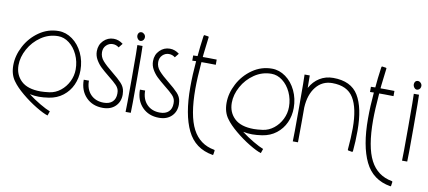

<svg xmlns="http://www.w3.org/2000/svg" viewBox="-74 -915 3084 1383"><g transform="rotate(10 1468.0 -223.0)"><path d="M226 1Q194 1 159 -6Q201 26 247 53Q293 80 322 91L311 123Q280 114 224.5 80.5Q169 47 117 3.5Q65 -40 39 -77Q5 -122 5 -191Q5 -261 41.5 -330.5Q78 -400 142.5 -445Q207 -490 285 -490Q339 -490 386 -456Q433 -422 460.5 -364Q488 -306 488 -238Q488 -180 465.5 -130.5Q443 -81 400 -47.5Q357 -14 298 -5Q259 1 226 1ZM42 -198Q42 -128 89 -83.5Q136 -39 231 -39Q257 -39 295 -44Q339 -50 375 -78.5Q411 -107 432 -149.5Q453 -192 453 -239Q453 -296 430 -345.5Q407 -395 369 -424Q331 -453 288 -453Q220 -453 163.5 -414.5Q107 -376 74.5 -316.5Q42 -257 42 -198Z M730 -449Q710 -465 685 -465Q658 -465 638 -445.5Q618 -426 618 -395Q618 -360 643 -331.5Q668 -303 718 -263Q763 -227 787.5 -200.5Q812 -174 816 -142Q818 -126 818 -119Q818 -66 784 -33Q750 0 693 0Q617 0 570 -48.5Q523 -97 523 -176H561Q561 -113 597 -75.5Q633 -38 693 -38Q734 -38 756.5 -59.5Q779 -81 779 -120Q779 -130 778 -136Q775 -159 756 -179Q737 -199 694 -233Q657 -263 635 -284Q613 -305 596.5 -333.5Q580 -362 580 -395Q580 -442 611 -473Q642 -504 685 -504Q722 -504 754 -479Z M904 -553Q904 -566 894.5 -575.5Q885 -585 874 -585Q862 -585 855 -577Q848 -569 848 -557Q848 -542 858.5 -530.5Q869 -519 883 -523Q893 -526 898.5 -534.5Q904 -543 904 -553ZM862 -248Q862 -471 860 -489H898Q900 -469 900 -246Q900 -24 898 0H860Q862 -28 862 -248Z M1141 -449Q1121 -465 1096 -465Q1069 -465 1049 -445.5Q1029 -426 1029 -395Q1029 -360 1054 -331.5Q1079 -303 1129 -263Q1174 -227 1198.5 -200.5Q1223 -174 1227 -142Q1229 -126 1229 -119Q1229 -66 1195 -33Q1161 0 1104 0Q1028 0 981 -48.5Q934 -97 934 -176H972Q972 -113 1008 -75.5Q1044 -38 1104 -38Q1145 -38 1167.5 -59.5Q1190 -81 1190 -120Q1190 -130 1189 -136Q1186 -159 1167 -179Q1148 -199 1105 -233Q1068 -263 1046 -284Q1024 -305 1007.5 -333.5Q991 -362 991 -395Q991 -442 1022 -473Q1053 -504 1096 -504Q1133 -504 1165 -479Z M1540 164 1536 192Q1536 194 1534 195.5Q1532 197 1530 196Q1400 174 1344 58.5Q1288 -57 1288 -256Q1288 -346 1297 -448L1269 -447V-485L1301 -486Q1306 -550 1318 -635Q1320 -644 1324 -643L1352 -639Q1357 -637 1356 -633Q1351 -594 1347.5 -563Q1344 -532 1341 -508Q1341 -500 1339 -486H1378Q1435 -486 1441 -485V-447Q1435 -448 1376 -448H1336Q1326 -328 1326 -252Q1326 -56 1377 41.5Q1428 139 1536 158Q1540 159 1540 164Z M1786 1Q1754 1 1719 -6Q1761 26 1807 53Q1853 80 1882 91L1871 123Q1840 114 1784.5 80.5Q1729 47 1677 3.5Q1625 -40 1599 -77Q1565 -122 1565 -191Q1565 -261 1601.5 -330.5Q1638 -400 1702.5 -445Q1767 -490 1845 -490Q1899 -490 1946 -456Q1993 -422 2020.5 -364Q2048 -306 2048 -238Q2048 -180 2025.5 -130.5Q2003 -81 1960 -47.5Q1917 -14 1858 -5Q1819 1 1786 1ZM1602 -198Q1602 -128 1649 -83.5Q1696 -39 1791 -39Q1817 -39 1855 -44Q1899 -50 1935 -78.5Q1971 -107 1992 -149.5Q2013 -192 2013 -239Q2013 -296 1990 -345.5Q1967 -395 1929 -424Q1891 -453 1848 -453Q1780 -453 1723.5 -414.5Q1667 -376 1634.5 -316.5Q1602 -257 1602 -198Z M2529 -156Q2529 -79 2522 -5Q2521 -3 2519 -1Q2517 1 2515 0L2488 -5Q2486 -5 2485 -7Q2484 -9 2484 -11Q2492 -102 2492 -168Q2492 -315 2446.5 -389Q2401 -463 2291 -463Q2218 -463 2172.5 -406.5Q2127 -350 2122 -255V-152Q2122 -8 2121 0H2083Q2085 -28 2085 -248Q2085 -471 2083 -489H2121Q2122 -484 2122 -398Q2149 -447 2192.5 -474Q2236 -501 2291 -501Q2422 -501 2475.5 -412.5Q2529 -324 2529 -156Z M2840 164 2836 192Q2836 194 2834 195.5Q2832 197 2830 196Q2700 174 2644 58.5Q2588 -57 2588 -256Q2588 -346 2597 -448L2569 -447V-485L2601 -486Q2606 -550 2618 -635Q2620 -644 2624 -643L2652 -639Q2657 -637 2656 -633Q2651 -594 2647.5 -563Q2644 -532 2641 -508Q2641 -500 2639 -486H2678Q2735 -486 2741 -485V-447Q2735 -448 2676 -448H2636Q2626 -328 2626 -252Q2626 -56 2677 41.5Q2728 139 2836 158Q2840 159 2840 164Z M2926 -553Q2926 -566 2916.5 -575.5Q2907 -585 2896 -585Q2884 -585 2877 -577Q2870 -569 2870 -557Q2870 -542 2880.5 -530.5Q2891 -519 2905 -523Q2915 -526 2920.5 -534.5Q2926 -543 2926 -553ZM2884 -248Q2884 -471 2882 -489H2920Q2922 -469 2922 -246Q2922 -24 2920 0H2882Q2884 -28 2884 -248Z"/></g></svg>

Font: Vibes
Style: Regular
Weight: 400
Designer: AbdElmomen Kadhim
Version: Version 1.100